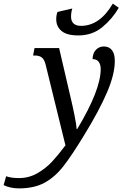

<svg xmlns="http://www.w3.org/2000/svg" viewBox="-170 -802 677 1062"><path d="M-150 222 -136 173Q-108 183 -65 183Q-10 183 37 156Q84 129 118.5 91.5Q153 54 192 2L83 -442Q76 -472 62 -483.5Q48 -495 22 -495H13L21 -536H157L220 -265Q230 -224 241.5 -167.5Q253 -111 254 -88H257Q387 -304 387 -420Q387 -445 376 -460Q365 -475 342 -475Q343 -509 361 -527Q379 -545 404 -545Q433 -545 449 -525Q465 -505 465 -465Q465 -391 422 -291Q379 -191 297 -57Q226 60 179 119.5Q132 179 75 209.5Q18 240 -65 240Q-112 240 -150 222ZM141 -696Q141 -718 148 -736L230 -755Q223 -734 223 -710Q223 -685 237 -672Q251 -659 278 -659Q382 -659 454 -782L487 -759Q451 -697 395.5 -651.5Q340 -606 263 -606Q200 -606 170.5 -630.5Q141 -655 141 -696Z"/></svg>

Font: Noto Serif Narrow
Style: Italic
Weight: 400
Width: 4
Italic angle: -12°
Designer: Monotype Design Team
Foundry: Monotype Imaging Inc.
Version: Version 1.001